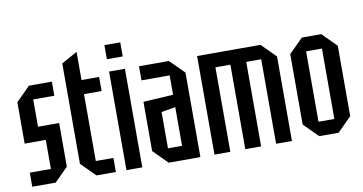

<svg xmlns="http://www.w3.org/2000/svg" viewBox="-70 -892 2031 1074"><g transform="rotate(-10 945.0 -355.0)"><path d="M35 0V-80H155V-245H35V-480L115 -560H245V-480H125V-325H245V-77L168 0Z M320 -650 410 -700V-540H510V-460H410V-80H510V0H400L320 -80Z M570 0V-560H660V0ZM570 -630V-710H660V-630Z M730 -80V-360L900 -370V-480H740V-560H910L990 -480V0H810ZM820 -286V-80H900V-300Z M1070 -560H1430L1510 -480V0H1420V-480H1335V0H1245V-480H1160V0H1070Z M1585 -80V-480L1665 -560H1775L1855 -480V-80L1775 0H1665ZM1675 -80H1765V-480H1675Z"/></g></svg>

Font: Tektur Condensed
Style: Regular
Weight: 400
Width: 3
Designer: Adam Jagosz
Foundry: Adam Jagosz
Version: Version 1.005;gftools[0.9.30]